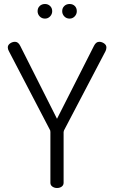

<svg xmlns="http://www.w3.org/2000/svg" viewBox="-20 -940 571 960"><path d="M232 -26V-280Q232 -285 231 -288L24 -685Q19 -694 19 -703Q19 -715 30.5 -723Q42 -731 55 -731Q71 -731 81 -711L265 -346L450 -711Q460 -731 476 -731Q489 -731 500.5 -723Q512 -715 512 -703Q512 -694 508 -685L300 -288Q298 -282 298 -280V-26Q298 -14 288.5 -7Q279 0 265 0Q252 0 242 -7Q232 -14 232 -26ZM205 -920Q220 -920 230.5 -910Q241 -900 241 -884Q241 -869 230.5 -858Q220 -847 205 -847Q189 -847 178.5 -858Q168 -869 168 -884Q168 -900 178.5 -910Q189 -920 205 -920ZM364 -884Q364 -869 353.5 -858Q343 -847 328 -847Q312 -847 301.5 -858Q291 -869 291 -884Q291 -900 301.5 -910Q312 -920 328 -920Q344 -920 354 -910Q364 -900 364 -884Z"/></svg>

Font: Dosis
Style: Regular
Weight: 400
Designer: Edgar Tolentino, Pablo Impallari, Igino Marini
Foundry: Edgar Tolentino, Pablo Impallari, Igino Marini
Version: Version 1.007